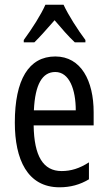

<svg xmlns="http://www.w3.org/2000/svg" viewBox="-20 -786 458 816"><path d="M250 -766H173C154 -723 117 -665 81 -616V-606H126C150 -629 181 -665 212 -700C242 -665 270 -632 298 -606H343V-616C310 -660 271 -721 250 -766ZM215 -546C102 -546 43 -447 43 -265C43 -109 96 10 233 10C279 10 320 -1 358 -24V-96C318 -70 281 -59 242 -59C163 -59 125 -123 123 -253H378V-309C378 -442 325 -546 215 -546ZM215 -480C275 -480 302 -405 302 -317H124C129 -428 160 -480 215 -480Z"/></svg>

Font: Noto Sans Sinhala UI ExtraCondensed
Style: Regular
Weight: 400
Width: 2
Designer: Jelle Bosma - Monotype Design Team
Foundry: Monotype Imaging Inc.
Version: Version 2.006